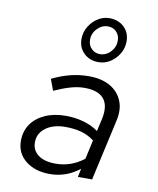

<svg xmlns="http://www.w3.org/2000/svg" viewBox="-88 -863 777 942"><g transform="rotate(10 300.0 -392.0)"><path d="M225 10Q150 10 103.5 -27.5Q57 -65 57 -126Q57 -174 81.5 -209.5Q106 -245 150.5 -265Q195 -285 254 -285Q300 -285 342.5 -273Q385 -261 416 -238L430 -299Q445 -367 417 -401.5Q389 -436 319 -436Q287 -436 250.5 -425.5Q214 -415 170 -395L149 -451Q196 -474 240.5 -485Q285 -496 331 -496Q394 -496 436.5 -472Q479 -448 497 -405Q515 -362 502 -305L434 0H363L372 -42Q337 -15 300.5 -2.5Q264 10 225 10ZM126 -131Q126 -91 157 -68Q188 -45 243 -45Q282 -45 316.5 -57Q351 -69 384 -94L405 -189Q377 -211 341.5 -221Q306 -231 261 -231Q201 -231 163.5 -203.5Q126 -176 126 -131ZM364 -572Q320 -572 291.5 -599.5Q263 -627 263 -670Q263 -703 279.5 -731Q296 -759 323 -776.5Q350 -794 381 -794Q426 -794 454.5 -766.5Q483 -739 483 -696Q483 -663 466.5 -635Q450 -607 423 -589.5Q396 -572 364 -572ZM364 -612Q395 -612 417.5 -636Q440 -660 440 -692Q440 -718 423.5 -735.5Q407 -753 381 -753Q351 -753 328 -729.5Q305 -706 305 -673Q305 -647 322 -629.5Q339 -612 364 -612Z"/></g></svg>

Font: Red Hat Mono
Style: Italic
Weight: 300
Italic angle: -12°
Monospace: yes
Designer: Pentagram, MCKL
Foundry: Pentagram, MCKL
Version: Version 1.023